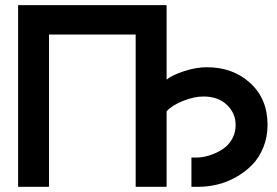

<svg xmlns="http://www.w3.org/2000/svg" viewBox="-20 -720 1066 740"><path d="M622.1 -700.2V-413.1Q644 -431.2 690.4 -446Q736.8 -460.9 776.9 -460.9Q877.9 -460.9 944.6 -399.9Q1011.2 -338.9 1011.2 -238.8Q1011.2 -192.9 995.4 -153.1Q979.5 -113.3 952.9 -85.7Q926.3 -58.1 891.6 -38.3Q856.9 -18.6 819.6 -9.3Q782.2 0 745.1 0H717.8V-112.8H738.8Q752.9 -112.8 770.5 -116.5Q788.1 -120.1 809.3 -129.4Q830.6 -138.7 847.9 -152.3Q865.2 -166 876.7 -188.5Q888.2 -210.9 888.2 -237.8Q888.2 -283.7 854.5 -315.9Q820.8 -348.1 764.2 -348.1Q729 -348.1 686.5 -331.5Q644 -314.9 622.1 -291V0H502.9V-586.9H168.9V0H49.8V-700.2Z"/></svg>

Font: Cakra Normal
Style: Regular
Weight: 400
Designer: Lucia Kollert, Vojtech Kollert
Foundry: OoM Type
Version: Version 1.000;Glyphs 3.1.1 (3148)